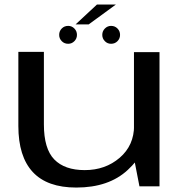

<svg xmlns="http://www.w3.org/2000/svg" viewBox="-20 -817 808 842"><path d="M591.5 0H679.5V-588.5H567.5V-123.5ZM172.5 -589.5H60.5V-264.5Q60.5 -130.5 123.8 -62.5Q187 5.5 314.5 5.5Q457 5.5 540 -71.5Q623 -148.5 623 -227.5L568 -266.5Q568 -179.5 505 -125.2Q442 -71 351.5 -71Q263.5 -71 218 -117.8Q172.5 -164.5 172.5 -271.5ZM279 -625Q295 -625 306.2 -636.5Q317.5 -648 317.5 -664Q317.5 -680.5 306.2 -692Q295 -703.5 279 -703.5Q262 -703.5 250.8 -692Q239.5 -680.5 239.5 -664Q239.5 -648 250.8 -636.5Q262 -625 279 -625ZM467 -625Q484 -625 495.2 -636.5Q506.5 -648 506.5 -664Q506.5 -680.5 495.2 -692Q484 -703.5 467 -703.5Q451.5 -703.5 440 -692Q428.5 -680.5 428.5 -664Q428.5 -648 439.8 -636.5Q451 -625 467 -625ZM311.5 -710H369L488 -797H405Z"/></svg>

Font: Anybody Expanded
Style: Regular
Weight: 400
Width: 7
Version: Version 1.113;gftools[0.9.25]